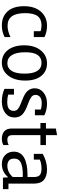

<svg xmlns="http://www.w3.org/2000/svg" viewBox="726 -1372 659 2151"><g transform="rotate(90 1055.5 -296.5)"><path d="M395.1 -18.5Q335.8 12.3 265.4 12.3Q165.4 12.3 107.4 -51.9Q49.4 -116 49.4 -235.8Q49.4 -356.8 110.5 -425.3Q171.6 -493.8 269.1 -493.8Q337 -493.8 395.1 -465.4V-345.7H329.6V-421Q302.5 -432.1 263 -432.1Q193.8 -432.1 160.5 -388.3Q127.2 -344.4 127.2 -249.4Q127.2 -148.1 163 -100Q198.8 -51.9 266.7 -51.9Q333.3 -51.9 395.1 -85.2Z M487.7 -238.3Q487.7 -355.6 545.1 -424.7Q602.5 -493.8 690.1 -493.8Q777.8 -493.8 830.2 -429.6Q882.7 -365.4 882.7 -249.4Q882.7 -130.9 827.2 -59.3Q771.6 12.3 681.5 12.3Q592.6 12.3 540.1 -56.2Q487.7 -124.7 487.7 -238.3ZM565.4 -249.4Q565.4 -151.9 596.9 -100.6Q628.4 -49.4 687.7 -49.4Q743.2 -49.4 774.1 -96.9Q804.9 -144.4 804.9 -242Q804.9 -432.1 684 -432.1Q625.9 -432.1 595.7 -388.3Q565.4 -344.4 565.4 -249.4Z M1116 12.3Q1039.5 12.3 975.3 -17.3V-123.5H1039.5V-59.3Q1076.5 -48.1 1121 -48.1Q1176.5 -48.1 1199.4 -67.3Q1222.2 -86.4 1222.2 -121Q1222.2 -153.1 1195.1 -172.2Q1167.9 -191.4 1109.9 -212.3Q1028.4 -242 998.8 -275.9Q969.1 -309.9 969.1 -355.6Q969.1 -416 1017.3 -454.9Q1065.4 -493.8 1140.7 -493.8Q1209.9 -493.8 1271.6 -464.2V-358H1207.4V-423.5Q1179 -434.6 1137 -434.6Q1090.1 -434.6 1066.7 -415.4Q1043.2 -396.3 1043.2 -365.4Q1043.2 -334.6 1068.5 -316.7Q1093.8 -298.8 1148.1 -279Q1225.9 -251.9 1261.1 -218.5Q1296.3 -185.2 1296.3 -129.6Q1296.3 -65.4 1246.9 -26.5Q1197.5 12.3 1116 12.3Z M1534.6 12.3Q1481.5 12.3 1450.6 -15.4Q1419.8 -43.2 1419.8 -97.5V-419.8H1358V-481.5H1419.8V-592.6L1493.8 -606.2V-481.5H1604.9V-419.8H1493.8V-109.9Q1493.8 -74.1 1508 -61.7Q1522.2 -49.4 1545.7 -49.4Q1575.3 -49.4 1604.9 -64.2V-3.7Q1571.6 12.3 1534.6 12.3Z M1703.7 -445.7Q1788.9 -493.8 1877.8 -493.8Q1954.3 -493.8 1995.7 -458.6Q2037 -423.5 2037 -346.9V-61.7H2098.8V0H1970.4L1966.7 -55.6L1964.2 -56.8Q1904.9 12.3 1818.5 12.3Q1754.3 12.3 1716.7 -25.3Q1679 -63 1679 -121Q1679 -198.8 1746.3 -237Q1813.6 -275.3 1942 -275.3H1963V-348.1Q1963 -393.8 1941.4 -413Q1919.8 -432.1 1869.1 -432.1Q1808.6 -432.1 1767.9 -412.3V-345.7H1703.7ZM1933.3 -222.2Q1848.1 -222.2 1802.5 -200.6Q1756.8 -179 1756.8 -124.7Q1756.8 -85.2 1779 -67.3Q1801.2 -49.4 1835.8 -49.4Q1909.9 -49.4 1963 -109.9V-222.2Z"/></g></svg>

Font: Slabo 27px
Style: Regular
Weight: 400
Version: Version 1.02 Build 003a